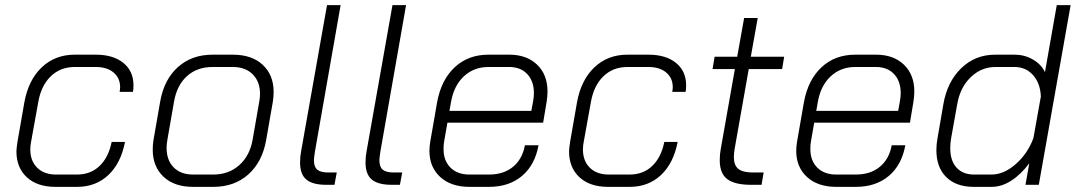

<svg xmlns="http://www.w3.org/2000/svg" viewBox="-20 -720 4192 748"><path d="M44 -130Q44 -141 48 -167L75 -322Q91 -409 143 -458Q195 -507 271 -507H353Q421 -507 460.5 -475Q500 -443 500 -388Q500 -371 498 -362H446Q448 -374 448 -380Q448 -416 422.5 -437.5Q397 -459 353 -459H271Q215 -459 177.5 -422.5Q140 -386 129 -322L101 -167Q98 -152 98 -138Q98 -93 125 -66.5Q152 -40 198 -40H280Q333 -40 368 -73.5Q403 -107 415 -167H467Q451 -84 402 -38Q353 8 280 8H196Q125 8 84.5 -29.5Q44 -67 44 -130Z M575 -137Q575 -156 578 -175L604 -324Q619 -410 673 -458.5Q727 -507 808 -507H887Q961 -507 1003.5 -467.5Q1046 -428 1046 -362Q1046 -344 1043 -324L1017 -175Q1002 -89 947.5 -40.5Q893 8 811 8H732Q659 8 617 -31.5Q575 -71 575 -137ZM811 -40Q871 -40 912 -76.5Q953 -113 964 -175L990 -324Q993 -339 993 -354Q993 -402 964.5 -430.5Q936 -459 887 -459H808Q748 -459 708.5 -423.5Q669 -388 658 -324L632 -175Q629 -159 629 -144Q629 -96 656.5 -68Q684 -40 732 -40Z M1149 -87Q1149 -109 1153 -130L1254 -700H1307L1207 -130Q1203 -104 1203 -96Q1203 -70 1216 -59Q1229 -48 1259 -48H1292L1283 0H1251Q1198 0 1173.5 -20.5Q1149 -41 1149 -87Z M1404 -87Q1404 -109 1408 -130L1509 -700H1562L1462 -130Q1458 -104 1458 -96Q1458 -70 1471 -59Q1484 -48 1514 -48H1547L1538 0H1506Q1453 0 1428.5 -20.5Q1404 -41 1404 -87Z M1653 -132Q1653 -149 1656 -167L1683 -322Q1699 -409 1751.5 -458Q1804 -507 1883 -507H1964Q2032 -507 2072.5 -468Q2113 -429 2113 -364Q2113 -346 2110 -326L2096 -242H1723L1710 -167Q1708 -157 1708 -139Q1708 -94 1735 -67Q1762 -40 1809 -40H1885Q1942 -40 1978.5 -70Q2015 -100 2025 -154H2078Q2064 -77 2013.5 -34.5Q1963 8 1885 8H1809Q1737 8 1695 -30.5Q1653 -69 1653 -132ZM2050 -288 2057 -326Q2060 -343 2060 -357Q2060 -404 2034 -431.5Q2008 -459 1964 -459H1883Q1826 -459 1787 -422.5Q1748 -386 1737 -322L1731 -288Z M2197 -130Q2197 -141 2201 -167L2228 -322Q2244 -409 2296 -458Q2348 -507 2424 -507H2506Q2574 -507 2613.5 -475Q2653 -443 2653 -388Q2653 -371 2651 -362H2599Q2601 -374 2601 -380Q2601 -416 2575.5 -437.5Q2550 -459 2506 -459H2424Q2368 -459 2330.5 -422.5Q2293 -386 2282 -322L2254 -167Q2251 -152 2251 -138Q2251 -93 2278 -66.5Q2305 -40 2351 -40H2433Q2486 -40 2521 -73.5Q2556 -107 2568 -167H2620Q2604 -84 2555 -38Q2506 8 2433 8H2349Q2278 8 2237.5 -29.5Q2197 -67 2197 -130Z M2784 -96Q2784 -119 2788 -140L2843 -451H2756L2764 -499H2852L2879 -650H2932L2905 -499H3035L3027 -451H2897L2842 -140Q2839 -122 2839 -108Q2839 -76 2856.5 -62Q2874 -48 2913 -48H2955L2947 0H2906Q2843 0 2813.5 -22Q2784 -44 2784 -96Z M3082 -132Q3082 -149 3085 -167L3112 -322Q3128 -409 3180.5 -458Q3233 -507 3312 -507H3393Q3461 -507 3501.5 -468Q3542 -429 3542 -364Q3542 -346 3539 -326L3525 -242H3152L3139 -167Q3137 -157 3137 -139Q3137 -94 3164 -67Q3191 -40 3238 -40H3314Q3371 -40 3407.5 -70Q3444 -100 3454 -154H3507Q3493 -77 3442.5 -34.5Q3392 8 3314 8H3238Q3166 8 3124 -30.5Q3082 -69 3082 -132ZM3479 -288 3486 -326Q3489 -343 3489 -357Q3489 -404 3463 -431.5Q3437 -459 3393 -459H3312Q3255 -459 3216 -422.5Q3177 -386 3166 -322L3160 -288Z M3628 -135Q3628 -158 3632 -179L3655 -313Q3670 -401 3724.5 -454Q3779 -507 3857 -507H3933Q3971 -507 4003.5 -488.5Q4036 -470 4051 -439L4097 -700H4151L4027 0H3975L3990 -84Q3957 -40 3919.5 -16Q3882 8 3843 8H3774Q3705 8 3666.5 -30Q3628 -68 3628 -135ZM3843 -40Q3891 -40 3937.5 -81Q3984 -122 4006 -182L4035 -344Q4033 -395 4005 -427Q3977 -459 3932 -459H3858Q3803 -459 3761.5 -419Q3720 -379 3709 -313L3685 -179Q3682 -160 3682 -142Q3682 -94 3706.5 -67Q3731 -40 3775 -40Z"/></svg>

Font: Bai Jamjuree Light
Style: Italic
Weight: 300
Italic angle: -10°
Version: Version 1.000; ttfautohint (v1.6)